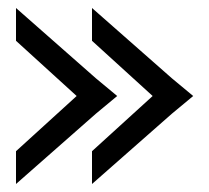

<svg xmlns="http://www.w3.org/2000/svg" viewBox="-20 -488 523 480"><path d="M410 -204 210 -386V-468L410 -292ZM410 -204V-292L463 -248ZM210 -28V-110L410 -292V-204ZM220 -204 20 -386V-468L220 -292ZM220 -204V-292L273 -248ZM20 -28V-110L220 -292V-204Z"/></svg>

Font: Akshar Light
Style: Regular
Weight: 300
Designer: Tall Chai
Foundry: Tall Chai
Version: Version 1.100